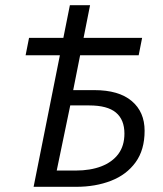

<svg xmlns="http://www.w3.org/2000/svg" viewBox="-20 -721 630 741"><path d="M109.7 0 249.7 -700.9H327.6L262.5 -373.2H343.8Q438.7 -373.2 488.4 -331.1Q538.1 -289.1 538.1 -216.3Q538.1 -142.7 503.4 -94.8Q468.7 -46.8 408.7 -23.4Q348.7 0 274.1 0ZM198.9 -62.8H272.1Q328.7 -62.8 371 -79Q413.3 -95.3 436.8 -126.8Q460.2 -158.4 460.2 -205.4Q460.2 -259.2 427.4 -286.6Q394.5 -314.1 324.5 -314.1H251.1ZM78.8 -507.6 92.1 -574.9H528.5L515.2 -507.6Z"/></svg>

Font: Source Sans 3
Style: Italic
Weight: 200
Italic angle: -11°
Designer: Paul D. Hunt
Foundry: Adobe
Version: Version 3.046;hotconv 1.0.118;makeotfexe 2.5.65603